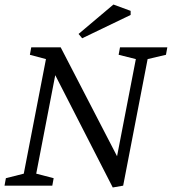

<svg xmlns="http://www.w3.org/2000/svg" viewBox="-28 -820 759 848"><path d="M470 8 216 -488 132 -53 209 -33 203 0H-8L-2 -33L77 -53L175 -559L104 -578L110 -611H240L489 -130L572 -559L496 -578L502 -611H711L705 -578L624 -559L516 0ZM335 -651 319 -670 473 -800 549 -772V-754Z"/></svg>

Font: Manuale
Style: Italic
Weight: 400
Italic angle: -11°
Designer: Eduardo Tunni / Pablo Cosgaya
Foundry: Eduardo Tunni / Pablo Cosgaya
Version: Version 1.002